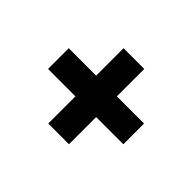

<svg xmlns="http://www.w3.org/2000/svg" viewBox="-86 -578 649 649"><g transform="rotate(-45 239.0 -253.0)"><path d="M189 -73V-203H59V-302H189V-433H288V-302H419V-203H288V-73Z"/></g></svg>

Font: Saira Condensed
Style: Bold
Weight: 700
Width: 3
Designer: Hector Gatti with collaboration of the Omnibus-Type team
Foundry: Omnibus-Type
Version: Version 1.101